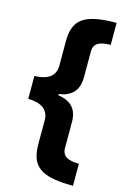

<svg xmlns="http://www.w3.org/2000/svg" viewBox="-133 -783 666 1011"><g transform="rotate(15 200.5 -278.0)"><path d="M372 166V46C319 45 280 34 280 -15V-155C280 -227 246 -263 174 -275V-281C244 -292 280 -327 280 -404V-541C280 -594 323 -601 372 -602V-722C188 -722 139 -673 139 -558V-426C139 -366 93 -341 26 -340V-215C92 -215 139 -189 139 -129V0C139 121 193 166 372 166Z"/></g></svg>

Font: Noto Sans Lao Looped SemiCondensed ExtraBold
Style: Regular
Weight: 800
Width: 4
Designer: Mark Frömberg, Ben Mitchell
Foundry: The Fontpad Ltd
Version: Version 1.002